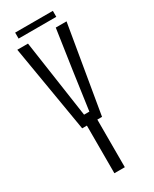

<svg xmlns="http://www.w3.org/2000/svg" viewBox="-225 -935 790 988"><g transform="rotate(-30 170.0 -441.0)"><path d="M139 0V-283H111L24 -800H87.5L121.5 -566L154.5 -339H186L218 -566L252.5 -800H316.5L229 -283H201V0ZM58.5 -882H282.5V-846.5H58.5Z"/></g></svg>

Font: Big Shoulders Text Thin Light
Style: Regular
Weight: 300
Version: Version 2.002